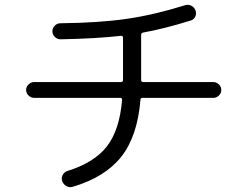

<svg xmlns="http://www.w3.org/2000/svg" viewBox="-20 -758 1040 807"><path d="M123 -346.7Q110.4 -346.7 100.1 -356.4Q89.8 -366.2 89.8 -379.9Q89.8 -393.6 100.1 -403.3Q110.4 -413.1 123 -413.1H488.3Q497.1 -413.1 497.1 -421.9V-422.9V-598.6Q497.1 -608.4 488.3 -607.4Q385.7 -595.7 234.4 -592.8Q220.7 -592.8 210.4 -603Q200.2 -613.3 200.2 -627Q200.2 -639.6 210 -649.9Q219.7 -660.2 233.4 -660.2Q397.5 -662.1 512.2 -678.7Q627 -695.3 758.8 -736.3Q771.5 -740.2 784.2 -733.9Q796.9 -727.5 801.8 -713.9Q806.6 -701.2 800.8 -688.5Q794.9 -675.8 782.2 -671.9Q668.9 -636.7 581.1 -621.1Q573.2 -619.1 573.2 -611.3V-422.9V-421.9Q573.2 -413.1 582 -413.1H877Q889.6 -413.1 899.9 -403.3Q910.2 -393.6 910.2 -379.9Q910.2 -366.2 899.9 -356.4Q889.6 -346.7 877 -346.7H579.1Q570.3 -346.7 570.3 -337.9Q557.6 -184.6 489.3 -98.6Q420.9 -12.7 285.2 27.3Q271.5 31.2 258.8 23.9Q246.1 16.6 241.2 2.9Q237.3 -9.8 243.2 -22Q249 -34.2 262.7 -39.1Q376 -74.2 429.2 -142.6Q482.4 -210.9 493.2 -337.9Q493.2 -346.7 485.4 -346.7Z"/></svg>

Font: Rounded Mgen+ 2m regular
Style: Regular
Weight: 400
Designer: [Source Han Sans]
Ryoko NISHIZUKA  (kana & ideographs); Paul D. Hunt (Latin, Greek & Cyrillic); Wenlong ZHANG  (bopomofo
Version: Version 1.059.20150602